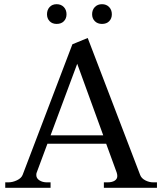

<svg xmlns="http://www.w3.org/2000/svg" viewBox="-20 -895 773 915"><path d="M204 -827Q204 -848 216.5 -861.5Q229 -875 250 -875Q271 -875 284 -861.5Q297 -848 297 -827Q297 -807 284.5 -794Q272 -781 250 -781Q229 -781 216.5 -794Q204 -807 204 -827ZM419 -827Q419 -848 432 -861.5Q445 -875 466 -875Q487 -875 500 -861.5Q513 -848 513 -827Q513 -807 500.5 -794Q488 -781 466 -781Q445 -781 432 -794Q419 -807 419 -827ZM728 -26V0H475V-26H492Q514 -26 526.5 -34Q539 -42 539 -56Q539 -64 536 -73L486 -210H206L155 -73Q153 -69 153 -61Q153 -45 168 -35.5Q183 -26 203 -26H221V0H5V-26H20Q40 -26 61 -36Q82 -46 88 -62L325 -684L398 -714L648 -61Q654 -45 672.5 -35.5Q691 -26 710 -26ZM472 -250 348 -591 221 -250Z"/></svg>

Font: TavirajRegular
Style: Regular
Weight: 400
Designer: Katatrad Team
Foundry: CadsonDemak
Version: Version 1.000